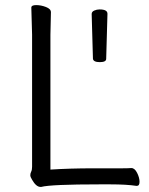

<svg xmlns="http://www.w3.org/2000/svg" viewBox="-20 -725 587 754"><path d="M178 -59Q256 -64 345 -64H458Q482 -64 495 -65H496Q509 -65 518.5 -46Q528 -27 528 -11Q528 5 517 5H516Q477 -1 413 -1H372Q180 -1 142 9H139Q122 9 106 -19Q99 -30 99 -37Q99 -44 102.5 -51Q106 -58 106 -70V-589L103 -695Q103 -705 122 -705Q141 -705 160.5 -697.5Q180 -690 180 -677L178 -588ZM397 -494Q397 -481 372 -481Q347 -481 345 -494L340 -670Q340 -679 350 -683.5Q360 -688 371 -688Q402 -688 402 -671V-670Z"/></svg>

Font: LXGW WenKai
Style: Regular
Weight: 400
Designer: LXGW / Fontworks Inc.
Foundry: LXGW / Fontworks Inc.
Version: Version 1.520; June 14, 2025